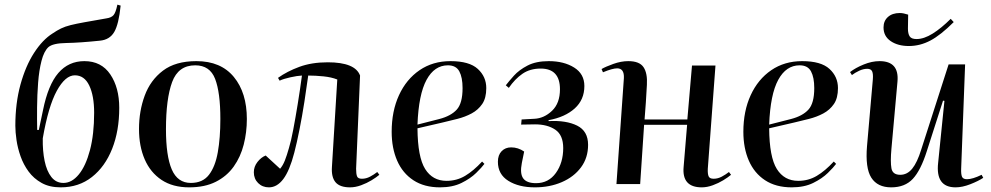

<svg xmlns="http://www.w3.org/2000/svg" viewBox="-20 -792 4264 826"><path d="M241 14Q193 14 159 -5Q125 -24 103 -54Q81 -84 68.5 -119.5Q56 -155 51 -189.5Q46 -224 46 -251Q46 -348 68 -428Q90 -508 126.5 -564.5Q163 -621 206 -648Q225 -661 242.5 -669.5Q260 -678 284 -684Q308 -690 344.5 -696.5Q381 -703 438 -713Q459 -716 468.5 -727Q478 -738 485 -772L499 -768Q491 -688 471.5 -654.5Q452 -621 410 -617Q323 -608 265 -607Q207 -606 188 -589Q169 -571 158.5 -530Q148 -489 144 -436.5Q140 -384 139.5 -330Q139 -276 140 -233H147L165 -318Q187 -427 231 -478Q275 -529 343 -529Q416 -529 454.5 -472Q493 -415 493 -328Q493 -229 462.5 -152Q432 -75 375.5 -30.5Q319 14 241 14ZM302 -468Q261 -468 224.5 -401.5Q188 -335 164 -197Q163 -143 172 -99.5Q181 -56 201 -30.5Q221 -5 253 -5Q289 -5 319 -41.5Q349 -78 367 -146Q385 -214 385 -307Q385 -380 364 -424Q343 -468 302 -468Z M794 14Q723 14 675 -18Q627 -50 602.5 -106.5Q578 -163 578 -237Q578 -314 602.5 -380.5Q627 -447 681 -488Q735 -529 825 -529Q930 -529 986 -461Q1042 -393 1042 -280Q1042 -223 1028.5 -170Q1015 -117 985.5 -75.5Q956 -34 908.5 -10Q861 14 794 14ZM801 -5Q852 -5 879 -40Q906 -75 917 -137Q928 -199 928 -280Q928 -394 905.5 -452.5Q883 -511 820 -511Q747 -511 720.5 -439Q694 -367 694 -236Q694 -121 719 -63Q744 -5 801 -5Z M1176 -457Q1215 -485 1268 -504.5Q1321 -524 1390 -524Q1508 -524 1529 -467L1512 -66Q1512 -44 1516 -33.5Q1520 -23 1537 -23Q1555 -23 1572 -32Q1589 -41 1603 -52L1612 -40Q1599 -29 1578.5 -16.5Q1558 -4 1533.5 5Q1509 14 1486 14Q1442 14 1423.5 -8Q1405 -30 1408 -74L1431 -450Q1406 -460 1371.5 -463.5Q1337 -467 1306 -467Q1299 -415 1289.5 -354Q1280 -293 1268.5 -235Q1257 -177 1246 -135Q1226 -58 1199 -22Q1172 14 1137 14Q1109 14 1090.5 -4.5Q1072 -23 1072 -51Q1072 -75 1087.5 -95Q1103 -115 1123 -123L1185 -66Q1197 -80 1205.5 -101.5Q1214 -123 1223 -155Q1232 -184 1241.5 -234Q1251 -284 1261 -345.5Q1271 -407 1279 -467Q1259 -466 1229.5 -459.5Q1200 -453 1183 -445Z M1918 -529Q1999 -529 2035.5 -495.5Q2072 -462 2072 -413Q2072 -370 2054.5 -344.5Q2037 -319 2009 -304Q1981 -289 1947.5 -280.5Q1914 -272 1884 -265L1776 -240Q1777 -116 1809 -65Q1841 -14 1901 -14Q1945 -14 1981 -35.5Q2017 -57 2054 -97L2064 -87Q2053 -72 2028.5 -48Q2004 -24 1965.5 -5Q1927 14 1873 14Q1805 14 1758.5 -16.5Q1712 -47 1688.5 -101Q1665 -155 1665 -225Q1665 -314 1696.5 -382.5Q1728 -451 1785 -490Q1842 -529 1918 -529ZM1970 -413Q1970 -459 1956 -485Q1942 -511 1907 -511Q1849 -511 1815 -448.5Q1781 -386 1776 -256L1870 -280Q1920 -293 1945 -320.5Q1970 -348 1970 -413Z M2281 14Q2212 14 2167 -14Q2122 -42 2122 -96Q2122 -125 2138 -141.5Q2154 -158 2179 -158Q2209 -158 2235 -140L2225 -91Q2216 -45 2231 -24.5Q2246 -4 2286 -4Q2340 -4 2371.5 -48Q2403 -92 2403 -155Q2403 -211 2369 -234Q2335 -257 2282 -257L2222 -256L2224 -278L2279 -281Q2321 -283 2355 -315.5Q2389 -348 2389 -408Q2389 -497 2306 -497Q2260 -497 2227.5 -474.5Q2195 -452 2169 -414L2156 -425Q2169 -442 2191 -466.5Q2213 -491 2249.5 -510Q2286 -529 2341 -529Q2406 -529 2450 -501.5Q2494 -474 2494 -422Q2494 -363 2452.5 -325.5Q2411 -288 2340 -275V-271Q2416 -275 2463 -251.5Q2510 -228 2510 -169Q2510 -113 2479.5 -72Q2449 -31 2397 -8.5Q2345 14 2281 14Z M2936 -255H2751L2734 0H2632L2664 -456Q2666 -498 2635 -498Q2615 -498 2574 -481L2568 -495Q2585 -505 2618.5 -517Q2652 -529 2683 -529Q2731 -529 2748.5 -503Q2766 -477 2763 -427Q2761 -388 2758.5 -351.5Q2756 -315 2753 -278H2937L2957 -510H3058L3025 -66Q3024 -44 3028.5 -33.5Q3033 -23 3050 -23Q3068 -23 3085 -32Q3102 -41 3116 -52L3125 -40Q3112 -29 3091.5 -16.5Q3071 -4 3046.5 5Q3022 14 2999 14Q2913 14 2921 -74Z M3431 -529Q3512 -529 3548.5 -495.5Q3585 -462 3585 -413Q3585 -370 3567.5 -344.5Q3550 -319 3522 -304Q3494 -289 3460.5 -280.5Q3427 -272 3397 -265L3289 -240Q3290 -116 3322 -65Q3354 -14 3414 -14Q3458 -14 3494 -35.5Q3530 -57 3567 -97L3577 -87Q3566 -72 3541.5 -48Q3517 -24 3478.5 -5Q3440 14 3386 14Q3318 14 3271.5 -16.5Q3225 -47 3201.5 -101Q3178 -155 3178 -225Q3178 -314 3209.5 -382.5Q3241 -451 3298 -490Q3355 -529 3431 -529ZM3483 -413Q3483 -459 3469 -485Q3455 -511 3420 -511Q3362 -511 3328 -448.5Q3294 -386 3289 -256L3383 -280Q3433 -293 3458 -320.5Q3483 -348 3483 -413Z M3637 -482Q3660 -500 3695.5 -514.5Q3731 -529 3764 -529Q3849 -529 3841 -441L3815 -152Q3810 -96 3815 -68Q3820 -40 3853 -40Q3883 -40 3904.5 -66.5Q3926 -93 3943 -148L4061 -515H4132L4115 -67Q4114 -43 4118.5 -32Q4123 -21 4140 -21Q4164 -21 4203 -40L4210 -27Q4189 -13 4154.5 0.5Q4120 14 4091 14Q4004 14 4016 -92L4043 -358L4037 -359L3967 -141Q3941 -59 3907 -22.5Q3873 14 3814 14Q3755 14 3728.5 -27.5Q3702 -69 3710 -164L3735 -450Q3737 -474 3732 -485Q3727 -496 3711 -496Q3694 -496 3676 -487.5Q3658 -479 3645 -469ZM3890 -594Q3843 -594 3812 -615Q3781 -636 3781 -674Q3781 -702 3800 -719Q3819 -736 3851 -736Q3860 -736 3868.5 -734Q3877 -732 3887 -729L3886 -669Q3886 -647 3893.5 -635.5Q3901 -624 3923 -624Q3955 -624 3992.5 -647.5Q4030 -671 4070 -711L4083 -697Q4027 -641 3982.5 -617.5Q3938 -594 3890 -594Z"/></svg>

Font: Literata 72pt Medium
Style: Italic
Weight: 500
Italic angle: -2°
Designer: Latin by Veronika Burian and Jose Scaglione. Greek by Irene Vlachou. Cyrillic by Vera Evstafieva
Foundry: TypeTogether
Version: Version 3.002